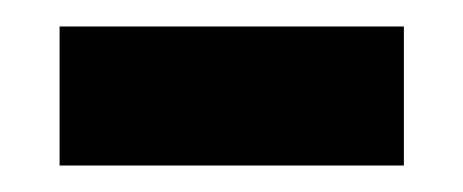

<svg xmlns="http://www.w3.org/2000/svg" viewBox="-20 -345 350 145"><path d="M25 -220V-325H285V-220Z"/></svg>

Font: Noto Serif Hebrew
Style: Bold
Weight: 700
Version: Version 2.003